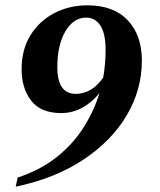

<svg xmlns="http://www.w3.org/2000/svg" viewBox="-20 -690 601 720"><path d="M39 10 46 -24Q133 -53 194 -102Q255 -151 294 -213Q333 -275 353 -341Q325 -306 288.5 -286Q252 -266 209 -266Q133 -266 97 -312.5Q61 -359 61 -430Q61 -504 94 -557.5Q127 -611 183 -640.5Q239 -670 308 -670Q406 -670 459 -614Q512 -558 512 -463Q512 -354 455.5 -258Q399 -162 293 -91.5Q187 -21 39 10ZM195 -438Q195 -338 264 -338Q324 -338 367 -399Q376 -451 376 -503Q376 -564 356.5 -594Q337 -624 303 -624Q256 -624 225.5 -573Q195 -522 195 -438Z"/></svg>

Font: Spectral
Style: Bold Italic
Weight: 700
Italic angle: -10°
Designer: Jean-Baptiste Levee
Foundry: Production Type
Version: Version 2.001